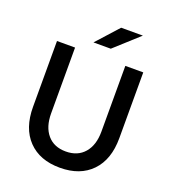

<svg xmlns="http://www.w3.org/2000/svg" viewBox="-165 -1050 1061 1188"><g transform="rotate(20 365.5 -456.0)"><path d="M650 -715V-282Q650 -141 574.5 -62.5Q499 16 366 16Q233 16 157.5 -62.5Q82 -141 82 -282V-715H201V-282Q201 -193 244.5 -142Q288 -91 366 -91Q444 -91 488 -142Q532 -193 532 -282V-715ZM570 -928 411 -784H297L427 -928Z"/></g></svg>

Font: Wix Madefor Text SemiBold
Style: Regular
Weight: 600
Designer: Dalton Maag Ltd
Foundry: Dalton Maag Ltd
Version: Version 3.100